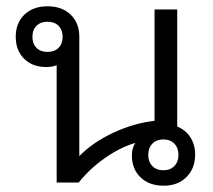

<svg xmlns="http://www.w3.org/2000/svg" viewBox="-20 -580 676 610"><path d="M600 -89Q600 -45 572.5 -17.5Q545 10 500 10Q454 10 426.5 -16.5Q399 -43 399 -86Q399 -110 410 -126Q362 -112 313.5 -78Q265 -44 230 0H160V-373Q146 -367 127 -367Q83 -367 56.5 -393.5Q30 -420 30 -463Q30 -507 57.5 -533.5Q85 -560 131 -560Q177 -560 204.5 -533.5Q232 -507 232 -463V-84Q275 -128 340.5 -158.5Q406 -189 471 -196V-550H543V-178Q570 -167 585 -143.5Q600 -120 600 -89ZM179 -463Q179 -485 166 -498Q153 -511 131 -511Q109 -511 96 -498Q83 -485 83 -463Q83 -441 96 -428Q109 -415 131 -415Q153 -415 166 -428Q179 -441 179 -463ZM547 -88Q547 -110 534 -123.5Q521 -137 499 -137Q477 -137 464 -123.5Q451 -110 451 -88Q451 -66 464 -52.5Q477 -39 499 -39Q521 -39 534 -52.5Q547 -66 547 -88Z"/></svg>

Font: Bai Jamjuree
Style: Regular
Weight: 400
Designer: Katatrad Aksorn Co.,Ltd.
Foundry: Cadson Demak Co.,Ltd.
Version: Version 1.000; ttfautohint (v1.6)